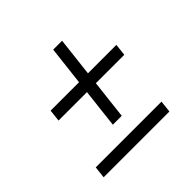

<svg xmlns="http://www.w3.org/2000/svg" viewBox="-161 -832 1005 1005"><g transform="rotate(-45 341.0 -329.5)"><path d="M395.5 -442.9H606L598.6 -377H388.2L363.3 -160.6H297.4L322.3 -377H111.8L119.1 -442.9H329.6L354.5 -659.2H420.4ZM563 -65.9 555.7 0H68.8L76.2 -65.9Z"/></g></svg>

Font: Proza Libre
Style: Italic
Weight: 400
Designer: Jasper de Waard
Foundry: Jasper de Waard
Version: Version 1.000; ttfautohint (v1.4.1.8-43bc)